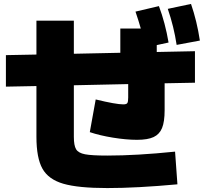

<svg xmlns="http://www.w3.org/2000/svg" viewBox="-20 -875 1040 975"><path d="M165 -180V-438L10 -435V-595L165 -598V-770H355V-602L591 -607V-730H695Q684 -769 668 -816L787 -844Q819 -759 836 -659L776 -646V-611L970 -615V-455L816 -452V-315Q816 -257 803 -225Q790 -193 760 -179Q730 -165 676 -165Q621 -165 553.5 -176Q486 -187 436 -204L466 -370Q569 -345 606 -345Q622 -345 626.5 -351.5Q631 -358 631 -380V-448L355 -442V-180Q355 -136 366.5 -117Q378 -98 412 -91.5Q446 -85 525 -85Q674 -85 869 -105L881 61Q675 80 525 80Q377 80 301.5 58Q226 36 195.5 -18.5Q165 -73 165 -180ZM950 -855Q980 -768 995 -669L877 -647Q863 -740 832 -830Z"/></svg>

Font: Enso Black
Style: Regular
Weight: 900
Designer: Coji Morishita
Foundry: UNDERFOREST DESIGN
Version: Version 1.000